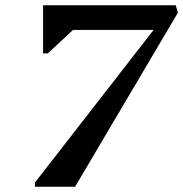

<svg xmlns="http://www.w3.org/2000/svg" viewBox="-20 -710 696 730"><path d="M112.9 0V-15.9L611.2 -657L624.6 -690H648.1L656.4 -661.8L265.5 0ZM143.8 -507V-690H647.2L585.9 -596.1H257.6L161.8 -507Z"/></svg>

Font: Platypi Light
Style: Italic
Weight: 300
Italic angle: -13°
Designer: David Sargent
Foundry: Bolt Cutter Type
Version: Version 1.200